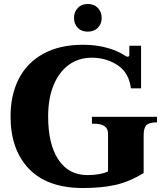

<svg xmlns="http://www.w3.org/2000/svg" viewBox="-20 -935 815 965"><path d="M352 -845Q352 -875 371 -895Q390 -915 421 -915Q453 -915 472 -895Q491 -875 491 -845Q491 -815 472 -795.5Q453 -776 421 -776Q389 -776 370.5 -795.5Q352 -815 352 -845ZM33 -350Q33 -458 74.5 -539Q116 -620 198 -665Q280 -710 398 -710Q465 -710 520.5 -694Q576 -678 612 -653Q618 -650 621 -650Q630 -650 630 -659V-705H689V-491H638Q628 -570 571 -607.5Q514 -645 441 -645Q376 -645 326.5 -609.5Q277 -574 249.5 -507.5Q222 -441 222 -350Q222 -210 273.5 -132.5Q325 -55 420 -55Q482 -55 523 -73V-263Q523 -313 455 -313H442V-348H769V-320Q731 -320 716.5 -306.5Q702 -293 702 -255V-65Q627 -20 557.5 -5Q488 10 397 10Q218 10 125.5 -86.5Q33 -183 33 -350Z"/></svg>

Font: Taviraj Bold
Style: Regular
Weight: 700
Designer: Katatrad Team
Foundry: CadsonDemak
Version: Version 1.030